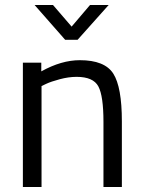

<svg xmlns="http://www.w3.org/2000/svg" viewBox="-20 -752 577 772"><path d="M147 0H72V-500H146V-465Q227 -510 301 -510Q401 -510 435.5 -456Q470 -402 470 -264V0H396V-262Q396 -366 375.5 -404.5Q355 -443 288 -443Q256 -443 220.5 -433.5Q185 -424 166 -415L147 -406ZM242 -592 119 -732H193L268 -645L342 -732H417L292 -592Z"/></svg>

Font: Titillium Web[RUS by Daymarius]
Style: Regular
Weight: 400
Designer: Cyrillization by Daymarius
Foundry: Cyrillization by Daymarius
Version: Version 1.002 September 11, 2018